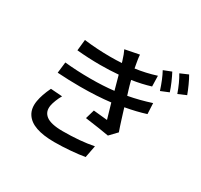

<svg xmlns="http://www.w3.org/2000/svg" viewBox="-175 -1040 1378 1319"><g transform="rotate(30 514.0 -381.0)"><path d="M196 -253.9 288 -247.2Q274.9 -225.1 264.2 -197.8Q253.6 -170.5 250.4 -152Q246.1 -126.1 252.8 -106.4Q259.6 -86.6 278.1 -71.9Q296.5 -57.2 330.1 -49.5Q363.6 -41.9 411.2 -41.9Q550.4 -41.9 655.2 -62.9L636.7 33Q591.6 40.8 525.6 46.3Q459.5 51.8 398.4 51.8Q311.4 51.8 253.9 32Q196.4 12.1 170.1 -29.5Q143.8 -71 154.1 -132.1Q163 -185.7 196 -253.9ZM853 -519.9 857.2 -435Q785.2 -411.9 695.7 -396Q699.9 -382.1 708.6 -354.2Q717.3 -326.3 722.7 -309.1Q728 -291.9 735.6 -268.8Q743.3 -245.7 749.6 -228L695.3 -171.2Q633.9 -182.5 505 -199.9L525.9 -272Q559.7 -268.8 636.4 -261Q624.3 -299.4 601.9 -380Q496.1 -366.8 360.8 -366.8Q272.4 -366.8 180.8 -372.9L191.1 -459.9Q289.1 -449.9 393.5 -449.9Q499.3 -449.9 581 -459.9L550.4 -571Q481.5 -565 405.5 -565Q312.1 -565 221.2 -573.9L230.5 -660.9Q336.3 -648.1 438.2 -648.1Q490.4 -648.1 529.5 -650.9L524.5 -666.9Q511.4 -710.6 496.4 -741.1L608.3 -763.1Q608.7 -754.3 609.7 -745.2Q610.8 -736.2 612.7 -723.4Q614.7 -710.6 615.8 -704.9Q616.8 -699.2 619.9 -681.8Q622.9 -664.4 623.6 -661.9Q706 -672.9 787.6 -698.9L789.8 -615.1Q720.5 -593.8 642.4 -582Q644.2 -576.3 647.4 -563Q650.6 -549.7 652.7 -543Q654.1 -538.4 661.2 -514.4Q668.3 -490.4 673.7 -474.1Q764.2 -490.8 853 -519.9ZM796.9 -748.9 858.7 -773.1Q873.2 -746.1 889.6 -708.3Q905.9 -670.5 915.1 -641L851.9 -615.1Q826.7 -694.2 796.9 -748.9ZM906.2 -786.9 968.8 -813.9Q983 -790.1 1000.2 -752.3Q1017.4 -714.5 1028.4 -683.9L965.6 -657Q938.9 -733 906.2 -786.9Z"/></g></svg>

Font: Karasuma Gothic
Style: Medium Italic
Weight: 500
Italic angle: 9.39998°
Designer: Rasmus Andersson / Ryoko Nishizuka
Foundry: Genbu
Version: Version 1.00